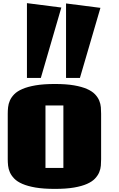

<svg xmlns="http://www.w3.org/2000/svg" viewBox="-20 -1196 766 1235"><path d="M272.5 -115.7H387.7V-517.6H272.5ZM333 19Q259.8 19 208.7 10.3Q157.7 1.5 124 -13.2Q90.3 -27.8 71.5 -47.4Q52.7 -66.9 43.5 -87.9Q34.2 -108.9 32 -130.6Q29.8 -152.3 29.8 -171.9V-464.8Q29.8 -484.4 32 -506.1Q34.2 -527.8 43.5 -549.1Q52.7 -570.3 71.5 -589.6Q90.3 -608.9 124 -623.5Q157.7 -638.2 208.7 -647Q259.8 -655.8 333 -655.8Q405.8 -655.8 456.3 -647Q506.8 -638.2 539.8 -623.5Q572.8 -608.9 591.1 -589.6Q609.4 -570.3 618.2 -549.1Q627 -527.8 628.7 -506.1Q630.4 -484.4 630.4 -464.8V-171.9Q630.4 -152.3 628.7 -130.6Q627 -108.9 618.2 -87.9Q609.4 -66.9 591.1 -47.4Q572.8 -27.8 539.8 -13.2Q506.8 1.5 456.3 10.3Q405.8 19 333 19ZM374.5 -1147.5 242.7 -694.8H153.3V-1175.8ZM626 -1145.5 494.1 -694.8H404.8V-1173.8Z"/></svg>

Font: Coda Caption ExtraBold
Style: Regular
Weight: 800
Designer: vernon adams
Foundry: vernon adams
Version: Version 1.002